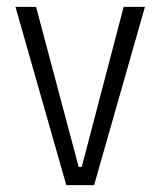

<svg xmlns="http://www.w3.org/2000/svg" viewBox="-20 -539 466 559"><path d="M173 0 25 -519H85L209 -53H218L340 -519H402L254 0Z"/></svg>

Font: Bricolage Grotesque SemiCondensed ExtraLight
Style: Regular
Weight: 250
Width: 4
Designer: Mathieu Triay
Foundry: Atelier Triay
Version: Version 1.000;gftools[0.9.30]